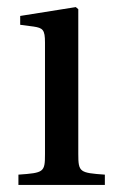

<svg xmlns="http://www.w3.org/2000/svg" viewBox="-20 -522 331 542"><path d="M32 0H276V-29C205 -34 201 -36 201 -87V-496L194 -502L37 -477V-452L75 -447C101 -443 107 -438 107 -402V-87C107 -36 104 -34 32 -29Z"/></svg>

Font: Lingua Franca
Style: Regular
Weight: 400
Version: Version 1.19